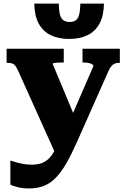

<svg xmlns="http://www.w3.org/2000/svg" viewBox="-20 -814 708 1075"><path d="M367 -596Q307 -596 264 -617Q221 -638 197 -681.5Q173 -725 172 -794H309Q310 -755 315.5 -733Q321 -711 334.5 -701Q348 -691 370 -691Q393 -691 405.5 -701Q418 -711 423.5 -733.5Q429 -756 430 -794H562Q561 -725 537 -681.5Q513 -638 470 -617Q427 -596 367 -596ZM414 -123 357 -28 297 61 81 -419Q73 -436 66 -445.5Q59 -455 49 -458.5Q39 -462 23 -462H17V-541H337V-464H332Q318 -464 304.5 -463.5Q291 -463 283 -461.5Q275 -460 275 -456ZM410 -17Q379 53 350.5 102Q322 151 291.5 182Q261 213 225 227Q189 241 142 241Q107 241 78.5 234Q50 227 38 219V85Q42 86 59.5 91.5Q77 97 103 102.5Q129 108 157 108Q186 108 208.5 101Q231 94 249 78Q267 62 282.5 34.5Q298 7 312 -34L347 -84L503 -444Q503 -450 495.5 -454.5Q488 -459 475 -461.5Q462 -464 447 -464H442V-541H651V-462H645Q630 -462 620 -457Q610 -452 601.5 -441Q593 -430 585 -411Z"/></svg>

Font: Roboto Serif ExtraBold
Style: Regular
Weight: 800
Designer: Greg Gazdowicz
Foundry: Commercial Type
Version: Version 1.008